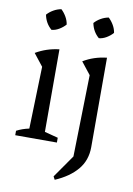

<svg xmlns="http://www.w3.org/2000/svg" viewBox="-98 -767 711 1026"><g transform="rotate(10 258.0 -254.0)"><path d="M24 0V-24Q39 -32 56 -38Q73 -44 92 -48L102 -385L50 -451Q79 -468 110.5 -478.5Q142 -489 177 -493V-45L250 -26V0ZM150 -706Q166 -691 177.5 -671Q189 -651 192 -630Q178 -614 158 -602Q138 -590 117 -588Q83 -617 74 -663Q88 -679 108 -690.5Q128 -702 150 -706ZM273 198 264 181 350 58 360 -385 308 -451Q336 -468 367.5 -478.5Q399 -489 435 -493V-8Q435 64 392.5 114.5Q350 165 273 198ZM407 -706Q423 -691 434.5 -671Q446 -651 449 -630Q435 -614 415 -602Q395 -590 374 -588Q340 -617 331 -663Q345 -679 365 -690.5Q385 -702 407 -706Z"/></g></svg>

Font: Piazzolla
Style: Regular
Weight: 400
Designer: Juan Pablo del Peral
Foundry: Huerta Tipografica
Version: Version 1.330